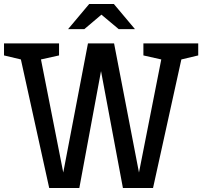

<svg xmlns="http://www.w3.org/2000/svg" viewBox="-24 -936 1007 956"><path d="M80 -640 -4 -660V-720H270V-660L180 -640L291 -77L414 -720H544L668 -77L779 -640L690 -660V-720H963V-660L879 -640L738 0H588L479 -582L371 0H221ZM648 -791H567L481 -863L396 -791H315L420 -916H543Z"/></svg>

Font: Hermeneus One
Style: Regular
Weight: 400
Designer: Rodrigo Fuenzalida, Pablo Impallari
Foundry: Pablo Impallari, Rodrigo Fuenzalida
Version: Version 1.002; ttfautohint (v0.93) -l 8 -r 50 -G 200 -x 14 -